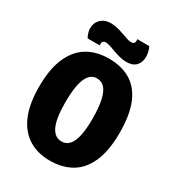

<svg xmlns="http://www.w3.org/2000/svg" viewBox="-171 -786 816 898"><g transform="rotate(30 237.5 -337.0)"><path d="M236 12.7Q167.7 12.7 119.2 -18.6Q70.8 -49.8 45.5 -110.7Q20.2 -171.5 20.2 -262.3Q20.2 -358 47.2 -419.3Q74.2 -480.7 122.8 -510Q171.5 -539.3 238.2 -539.3Q308.3 -539.3 356.7 -509.7Q405 -480 429.8 -419.5Q454.7 -359 454.7 -263.7Q454.7 -168 428.2 -106.8Q401.8 -45.5 352.8 -16.4Q303.7 12.7 236 12.7ZM238.5 -92.2Q263.3 -92.2 279.4 -109.9Q295.5 -127.7 303.7 -164Q311.8 -200.3 311.8 -256.2Q311.8 -316.3 303.2 -355.2Q294.7 -394 278.2 -412.6Q261.7 -431.2 235.8 -431.2Q211.8 -431.2 195.7 -413Q179.5 -394.8 171.2 -357Q163 -319.2 163 -259.8Q163 -173.8 182.1 -133Q201.2 -92.2 238.5 -92.2ZM315.7 -566Q297.2 -566 278.5 -570.8Q259.8 -575.7 243 -581.8Q226.2 -588 211.7 -592.8Q197.2 -597.5 188.3 -597.5Q175.2 -597.5 170.9 -589.2Q166.7 -580.8 170.3 -571H103.8Q87.2 -601.2 90.7 -627.9Q94.2 -654.7 113.6 -671Q133 -687.3 163.7 -687.3Q181.2 -687.3 198.5 -683Q215.8 -678.7 232.5 -672.8Q249.2 -667 263.3 -662.2Q277.5 -657.3 288.3 -657.3Q302.5 -657.3 305.9 -665.7Q309.3 -674 306.5 -684H372Q385.2 -655 383.8 -627.4Q382.5 -599.8 365.4 -582.9Q348.3 -566 315.7 -566Z"/></g></svg>

Font: Bricolage Grotesque 96pt ExtraBold SemiCondensed
Style: Regular
Weight: 800
Width: 4
Version: Version 1.001;gftools[0.9.33.dev8+g029e19f]